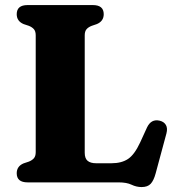

<svg xmlns="http://www.w3.org/2000/svg" viewBox="-20 -720 696 758"><path d="M362.5 -625 342 -618Q329 -613 321.8 -604.8Q314.5 -596.5 314.5 -580.5V-117Q314.5 -94.5 326 -85Q337.5 -75.5 359.5 -75.5H420Q460 -75.5 485.5 -92.5Q511 -109.5 533.5 -158L560.5 -217Q577 -251.5 610.5 -243.5Q627.5 -239.5 635 -226.5Q642.5 -213.5 637 -193L594.5 -35.5Q587 -7.5 575 5.5Q563 18.5 539 18.5Q518.5 18.5 499.2 9.2Q480 0 448 0H89Q46 0 46 -36Q46 -63.5 73 -75L94 -82Q106.5 -87 113.8 -95.2Q121 -103.5 121 -119.5V-580.5Q121 -596.5 113.8 -604.8Q106.5 -613 94 -618L73 -625Q46 -636.5 46 -664Q46 -700 89 -700H346.5Q389.5 -700 389.5 -664Q389.5 -636.5 362.5 -625Z"/></svg>

Font: Fraunces 9pt S050
Style: Bold
Weight: 700
Version: Version 1.000; ttfautohint (v1.8.3)